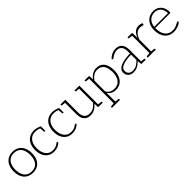

<svg xmlns="http://www.w3.org/2000/svg" viewBox="308 -1828 3328 3328"><g transform="rotate(-45 1972.5 -164.0)"><path d="M263 -504Q335 -504 385 -472Q435 -440 461 -382.5Q487 -325 487 -248Q487 -172 461 -114.5Q435 -57 385 -25.5Q335 6 263 6Q192 6 141.5 -25.5Q91 -57 64.5 -115Q38 -173 38 -248Q38 -324 64.5 -382Q91 -440 141 -472Q191 -504 263 -504ZM263 -26Q354 -26 399.5 -86.5Q445 -147 445 -248Q445 -316 425 -366.5Q405 -417 364.5 -444.5Q324 -472 263 -472Q202 -472 161 -444Q120 -416 100 -365.5Q80 -315 80 -248Q80 -148 126 -87Q172 -26 263 -26Z M776 6Q711 6 663 -25.5Q615 -57 589 -114.5Q563 -172 563 -248Q563 -324 589 -381.5Q615 -439 665 -471.5Q715 -504 787 -504Q819 -504 854.5 -495Q890 -486 924 -470V-446L899 -447Q873 -459 846.5 -465.5Q820 -472 789 -472Q729 -472 688.5 -444Q648 -416 626.5 -366Q605 -316 605 -248Q605 -148 651.5 -87Q698 -26 782 -26Q815 -26 841 -34.5Q867 -43 887.5 -55.5Q908 -68 921 -79Q924 -81 927.5 -80Q931 -79 932 -76L943 -63Q919 -32 875 -13Q831 6 776 6ZM891 -455 924 -446V-358H907Q902 -358 899.5 -361.5Q897 -365 897 -369Z M1225 6Q1160 6 1112 -25.5Q1064 -57 1038 -114.5Q1012 -172 1012 -248Q1012 -324 1038 -381.5Q1064 -439 1114 -471.5Q1164 -504 1236 -504Q1268 -504 1303.5 -495Q1339 -486 1373 -470V-446L1348 -447Q1322 -459 1295.5 -465.5Q1269 -472 1238 -472Q1178 -472 1137.5 -444Q1097 -416 1075.5 -366Q1054 -316 1054 -248Q1054 -148 1100.5 -87Q1147 -26 1231 -26Q1264 -26 1290 -34.5Q1316 -43 1336.5 -55.5Q1357 -68 1370 -79Q1373 -81 1376.5 -80Q1380 -79 1381 -76L1392 -63Q1368 -32 1324 -13Q1280 6 1225 6ZM1340 -455 1373 -446V-358H1356Q1351 -358 1348.5 -361.5Q1346 -365 1346 -369Z M1674 8Q1620 8 1583 -15Q1546 -38 1527.5 -79.5Q1509 -121 1509 -179V-496H1550V-179Q1550 -107 1583 -66Q1616 -25 1684 -25Q1735 -25 1778 -51Q1821 -77 1855 -123V-496H1895V0H1874Q1862 0 1860 -12L1857 -91Q1824 -47 1777 -19.5Q1730 8 1674 8ZM1882 0 1887 -37 1963 -29Q1968 -29 1971 -26Q1974 -23 1974 -18V0ZM1522 -496 1517 -460 1441 -467Q1437 -468 1434 -470.5Q1431 -473 1431 -478V-496ZM1868 -496 1863 -460 1787 -467Q1783 -468 1779.5 -470.5Q1776 -473 1776 -478V-496Z M2100 177V-496H2122Q2134 -496 2135 -484L2139 -404Q2172 -450 2217 -477.5Q2262 -505 2317 -505Q2380 -505 2423.5 -476Q2467 -447 2489 -391Q2511 -335 2511 -251Q2511 -180 2486 -121Q2461 -62 2413 -28Q2365 6 2295 6Q2243 6 2205.5 -13.5Q2168 -33 2141 -71V177ZM2287 -26Q2348 -26 2388.5 -54.5Q2429 -83 2449.5 -134Q2470 -185 2470 -251Q2470 -362 2428.5 -417Q2387 -472 2306 -472Q2256 -472 2214.5 -445Q2173 -418 2141 -371V-107Q2170 -62 2205.5 -44Q2241 -26 2287 -26ZM2113 -496 2108 -460 2032 -467Q2028 -468 2025 -470.5Q2022 -473 2022 -478V-496ZM2022 177V159Q2022 154 2025 151Q2028 148 2032 148L2108 140L2113 177ZM2128 177 2132 140 2209 148Q2213 148 2216 151Q2219 154 2219 159V177Z M2722 8Q2687 8 2657 -6.5Q2627 -21 2608.5 -49.5Q2590 -78 2590 -119Q2590 -151 2608.5 -178Q2627 -205 2666 -225Q2704 -244 2764.5 -256Q2825 -268 2909 -270V-324Q2909 -394 2879 -433Q2849 -472 2788 -472Q2759 -472 2731.5 -461.5Q2704 -451 2681 -436Q2658 -421 2639 -408Q2634 -407 2630 -408Q2626 -409 2623 -413L2615 -426Q2654 -465 2696 -485Q2738 -505 2792 -505Q2845 -505 2879.5 -482.5Q2914 -460 2931.5 -419.5Q2949 -379 2949 -324V0H2933Q2925 0 2921.5 -2.5Q2918 -5 2917 -13L2911 -81Q2870 -40 2826.5 -16Q2783 8 2722 8ZM2731 -22Q2791 -22 2831 -46.5Q2871 -71 2909 -109V-242Q2854 -241 2803.5 -234Q2753 -227 2714 -213.5Q2675 -200 2652.5 -177.5Q2630 -155 2630 -121Q2630 -72 2660 -47Q2690 -22 2731 -22ZM2936 0 2940 -37 3017 -29Q3021 -29 3024 -26Q3027 -23 3027 -18V0Z M3154 0V-496H3175Q3183 -496 3186 -493Q3189 -490 3190 -482L3193 -367Q3216 -432 3256 -468.5Q3296 -505 3357 -505Q3380 -505 3399.5 -500Q3419 -495 3436 -486L3430 -459Q3429 -455 3426 -453Q3423 -451 3419 -452Q3411 -454 3391 -459.5Q3371 -465 3350 -465Q3292 -465 3255 -428Q3218 -391 3195 -322V0ZM3182 0 3186 -37 3263 -29Q3267 -29 3270 -26Q3273 -23 3273 -18V0ZM3076 0V-18Q3076 -23 3079 -26Q3082 -29 3086 -29L3162 -37L3167 0ZM3167 -496 3162 -460 3086 -467Q3082 -468 3079 -470.5Q3076 -473 3076 -478V-496Z M3717 6Q3647 6 3596.5 -26.5Q3546 -59 3518.5 -118.5Q3491 -178 3491 -258Q3491 -330 3517.5 -385.5Q3544 -441 3594 -472.5Q3644 -504 3714 -504Q3772 -504 3815 -477.5Q3858 -451 3882.5 -403Q3907 -355 3907 -287Q3907 -278 3904.5 -274.5Q3902 -271 3895 -271H3532Q3532 -266 3532 -261.5Q3532 -257 3532 -249Q3534 -146 3583 -86Q3632 -26 3720 -26Q3757 -26 3788.5 -37.5Q3820 -49 3843.5 -62Q3867 -75 3876 -79Q3883 -81 3888 -76L3897 -63Q3882 -43 3852.5 -27.5Q3823 -12 3787 -3Q3751 6 3717 6ZM3534 -298H3870Q3870 -378 3827.5 -425.5Q3785 -473 3715 -473Q3636 -473 3589 -425.5Q3542 -378 3534 -298Z"/></g></svg>

Font: Aleo ExtraLight
Style: Regular
Weight: 250
Designer: Alessio Laiso
Foundry: Alessio Laiso
Version: Version 2.001;gftools[0.9.29]